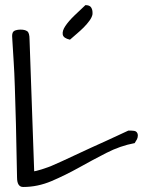

<svg xmlns="http://www.w3.org/2000/svg" viewBox="-20 -745 577 765"><path d="M47.9 -38.1Q45.9 -162.1 43.5 -250.5Q41 -338.9 39.1 -399.4Q37.1 -460 34.7 -495.6Q32.2 -531.2 31.2 -552.7Q30.3 -574.2 29.3 -583.5Q28.3 -592.8 28.3 -601.6Q28.3 -618.2 38.1 -622.6Q47.9 -627 62.5 -627Q79.1 -627 88.4 -620.6Q97.7 -614.3 97.7 -587.9L116.2 -62.5Q117.2 -62.5 126 -64.5Q134.8 -66.4 146.5 -70.3Q158.2 -74.2 170.9 -78.6Q183.6 -83 191.4 -86.9Q203.1 -91.8 226.6 -102.5Q250 -113.3 279.3 -127Q308.6 -140.6 341.3 -155.8Q374 -170.9 403.8 -184.1Q433.6 -197.3 456.5 -208.5Q479.5 -219.7 491.2 -224.6H502.9Q508.8 -224.6 514.6 -223.6Q520.5 -222.7 524.4 -218.8Q528.3 -214.8 529.3 -207Q529.3 -197.3 525.9 -190.4Q522.5 -183.6 516.6 -174.8Q459 -164.1 403.8 -135.7Q348.6 -107.4 294.4 -77.1Q240.2 -46.9 185.1 -23.4Q129.9 0 72.3 0Q47.9 0 47.9 -38.1ZM258.8 -586.9Q232.4 -592.8 230 -607.4Q227.5 -622.1 240.2 -641.1Q252.9 -660.2 275.4 -682.1Q297.9 -704.1 320.3 -724.6Q336.9 -724.6 342.8 -715.8Q348.6 -707 348.6 -695.3V-688.5Q346.7 -676.8 336.9 -663.1Q327.1 -649.4 313.5 -635.7Q299.8 -622.1 284.7 -609.4Q269.5 -596.7 258.8 -586.9Z"/></svg>

Font: Shadows Into Light
Style: Regular
Weight: 400
Designer: Kimberly Geswein
Foundry: Kimberly Geswein
Version: Version 001.000